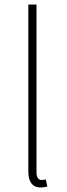

<svg xmlns="http://www.w3.org/2000/svg" viewBox="-20 -814 294 847"><path d="M159 13Q142 13 130 5.5Q118 -2 111.5 -18Q105 -34 105 -59V-794H141V-53Q141 -37 147 -28.5Q153 -20 163 -20Q166 -20 170 -20.5Q174 -21 182 -22L189 9Q182 10 176 11.5Q170 13 159 13Z"/></svg>

Font: Noto Sans KR Thin Thin
Style: Regular
Weight: 250
Version: Version 2.004-H2;hotconv 1.0.118;makeotfexe 2.5.65603